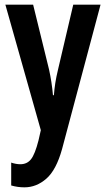

<svg xmlns="http://www.w3.org/2000/svg" viewBox="-20 -563 455 823"><path d="M3 -543H122L190 -266Q202 -212 207 -155H211Q213 -181 217 -207Q221 -233 229 -266L294 -543H411L246 76Q221 166 178.5 203Q136 240 85 240Q70 240 56 238Q42 236 28 232V134Q49 141 67 141Q96 141 113 119.5Q130 98 145 39L155 -5Z"/></svg>

Font: Noto Sans Gujarati UI ExtraCondensed SemiBold
Style: Regular
Weight: 600
Width: 2
Designer: Jelle Bosma - Monotype Design Team, Universal Thirst
Foundry: Monotype Imaging Inc.
Version: Version 2.106; ttfautohint (v1.8.4.7-5d5b)